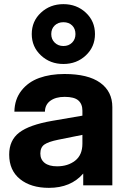

<svg xmlns="http://www.w3.org/2000/svg" viewBox="-20 -886 595 918"><path d="M377.9 0V-56.2Q318.8 12.2 213.9 12.2Q127.9 12.2 75.9 -29.5Q23.9 -71.3 23.9 -147Q23.9 -215.3 72 -252.2Q120.1 -289.1 229 -308.1L374 -333V-356.9Q374 -388.7 354.5 -405.8Q335 -422.9 289.1 -422.9Q246.6 -422.9 220.9 -404.3Q195.3 -385.7 194.8 -352.1H48.8Q49.8 -411.1 82.3 -452.6Q114.7 -494.1 167.5 -513.2Q220.2 -532.2 288.1 -532.2Q400.9 -532.2 459 -490.5Q517.1 -448.7 517.1 -374V0ZM131.8 -723.1Q131.8 -784.7 175.8 -825.4Q219.7 -866.2 283.2 -866.2Q346.7 -866.2 390.4 -825.4Q434.1 -784.7 434.1 -723.1Q434.1 -662.1 390.4 -621.1Q346.7 -580.1 283.2 -580.1Q219.7 -580.1 175.8 -621.1Q131.8 -662.1 131.8 -723.1ZM172.9 -151.9Q172.9 -123.5 193.4 -107.2Q213.9 -90.8 252.9 -90.8Q304.7 -90.8 339.4 -117.9Q374 -145 374 -199.2V-241.2L257.8 -217.8Q211.9 -208.5 192.4 -195.1Q172.9 -181.6 172.9 -151.9ZM225.1 -723.1Q225.1 -698.2 241.7 -682.1Q258.3 -666 283.2 -666Q308.6 -666 324.7 -682.1Q340.8 -698.2 340.8 -723.1Q340.8 -748.5 325 -764.2Q309.1 -779.8 283.2 -779.8Q257.8 -779.8 241.5 -764.2Q225.1 -748.5 225.1 -723.1Z"/></svg>

Font: Aspekta 400
Style: Bold
Weight: 700
Designer: Ivo Dolenc
Version: Version 2.000